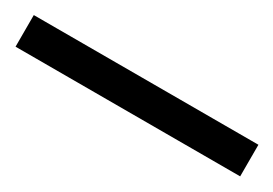

<svg xmlns="http://www.w3.org/2000/svg" viewBox="-17 -963 487 342"><g transform="rotate(30 227.0 -792.5)"><path d="M458 -760H-4V-825H458Z"/></g></svg>

Font: Noto Sans Gurmukhi Condensed
Style: Regular
Weight: 400
Width: 3
Designer: Jelle Bosma - Monotype Design Team
Foundry: Monotype Imaging Inc.
Version: Version 2.004; ttfautohint (v1.8.4.7-5d5b)